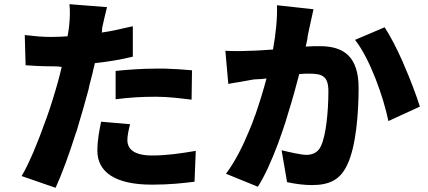

<svg xmlns="http://www.w3.org/2000/svg" viewBox="-20 -837 2040 915"><path d="M401 -407 402 -411 406 -430C411 -450 417 -471 422 -492L425 -507C428 -517 430 -526 432 -536C497 -543 556 -553 613 -567V-712C585 -706 559 -700 532 -694L523 -692C504 -688 485 -685 465 -682C467 -688 466 -700 467 -705C472 -728 482 -772 490 -803L311 -817C314 -792 314 -751 309 -709C308 -697 304 -678 302 -664C274 -662 250 -661 223 -661C180 -661 152 -664 98 -670L102 -526C136 -524 171 -521 222 -521C238 -521 256 -521 274 -518C269 -494 262 -470 256 -447C242 -396 223 -334 201 -272L197 -262C161 -160 119 -58 83 2L245 58C276 -10 309 -101 338 -192L341 -202C343 -205 344 -209 345 -212L348 -222C368 -288 386 -352 401 -407ZM895 -502C849 -506 808 -509 766 -510H757C746 -510 735 -510 723 -510C658 -510 589 -505 531 -499V-364C594 -372 651 -376 723 -376C785 -376 843 -368 893 -362L895 -502ZM907 29 913 -118C836 -105 773 -96 705 -96C617 -96 587 -128 587 -170C587 -190 593 -219 600 -245L462 -257C454 -219 444 -170 444 -119C444 -17 529 43 704 43C788 43 850 36 907 29Z M1406 -484C1426 -486 1441 -486 1453 -486C1515 -486 1545 -475 1545 -402C1545 -309 1534 -190 1509 -140C1496 -112 1472 -99 1440 -99C1415 -99 1359 -112 1322 -121L1348 31C1384 39 1427 45 1466 45C1547 45 1600 22 1634 -50C1677 -137 1689 -300 1689 -417C1689 -567 1619 -617 1504 -617C1486 -617 1464 -617 1437 -615C1440 -626 1442 -639 1445 -653L1446 -663C1449 -676 1451 -690 1454 -702C1460 -730 1467 -763 1474 -793L1300 -812C1302 -750 1295 -679 1281 -601C1236 -598 1197 -595 1168 -595C1128 -593 1093 -593 1054 -595L1068 -437C1082 -440 1101 -443 1120 -446L1131 -448C1151 -452 1172 -455 1187 -458C1201 -460 1224 -459 1250 -463C1236 -410 1218 -351 1197 -290L1193 -281C1191 -274 1189 -268 1186 -261L1183 -252C1179 -242 1175 -232 1171 -223L1167 -213C1137 -140 1101 -68 1057 -9L1209 53C1243 -1 1274 -71 1302 -145L1306 -155C1307 -159 1308 -162 1309 -165L1313 -175C1323 -202 1332 -230 1341 -257L1344 -267C1346 -274 1348 -280 1350 -287L1353 -297C1374 -364 1392 -429 1406 -484ZM1981 -329C1965 -380 1936 -458 1903 -533L1899 -543C1871 -606 1840 -666 1813 -707L1672 -647C1744 -555 1807 -376 1831 -260L1981 -329Z"/></svg>

Font: Glow Sans SC Normal ExtraBold
Style: Regular
Weight: 800
Designer: Ryoko NISHIZUKA (kana, bopomofo & ideographs); Paul D. Hunt (Latin, Greek & Cyrillic); Sandoll Communications, Soo-young
Version: Version 0.93